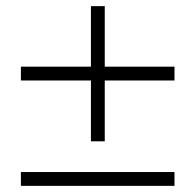

<svg xmlns="http://www.w3.org/2000/svg" viewBox="-20 -605 636 625"><path d="M276 -343H48V-388H276V-585H321V-388H548V-343H321V-145H276ZM48 -45H548V0H48Z"/></svg>

Font: Eudoxus Sans ExtraLight
Style: Regular
Weight: 200
Designer: Stijn de Vries
Foundry: tokotype
Version: Version 2.005